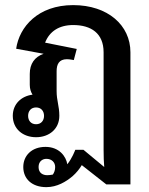

<svg xmlns="http://www.w3.org/2000/svg" viewBox="-20 -537 594 763"><path d="M123.3 -110C143.3 -110 155 -95.8 155 -76.7C155 -57.5 143.3 -43.3 123.3 -43.3C103.3 -43.3 91.7 -57.5 91.7 -76.7C91.7 -95.8 103.3 -110 123.3 -110ZM270.8 -516.7C130.8 -516.7 56.7 -430 44.2 -343.3L153.3 -323.3C117.5 -310.8 98.3 -283.3 98.3 -243.3V-200C98.3 -184.2 102.5 -171.7 109.2 -160.8C64.2 -155 30.8 -123.3 30.8 -76.7C30.8 -25 70.8 8.3 123.3 8.3C175.8 8.3 215.8 -25 215.8 -76.7C215.8 -115.8 205 -136.7 205 -175V-254.2C205 -280.8 214.2 -301.7 245.8 -301.7C257.5 -301.7 272.5 -298.3 273.3 -298.3L285 -342.5L159.2 -367.5C176.7 -412.5 215 -437.5 270.8 -437.5C341.7 -437.5 391.7 -405 391.7 -329.2V58.3C391.7 84.2 392.5 107.5 394.2 126.7L311.7 58.3H279.2C277.5 62.5 266.7 91.7 247.5 115.8C242.5 84.2 215 46.7 160.8 46.7C105.8 46.7 72.5 81.7 72.5 126.7C72.5 174.2 107.5 206.7 164.2 206.7C206.7 206.7 242.5 185 268.3 163.3C284.2 149.2 296.7 133.3 305 119.2L402.5 195.8H498.3V58.3V-329.2C498.3 -436.7 408.3 -516.7 270.8 -516.7ZM133.3 126.7C133.3 103.3 150 94.2 164.2 94.2C185.8 94.2 199.2 108.3 199.2 126.7C199.2 140 195 149.2 190 156.7C182.5 158.3 175 159.2 167.5 159.2C151.7 159.2 133.3 151.7 133.3 126.7Z"/></svg>

Font: Boon SemiBold
Style: Regular
Weight: 600
Designer: Sungsit Sawaiwan
Foundry: FontUni
Version: Version 2.0